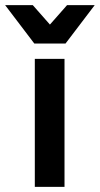

<svg xmlns="http://www.w3.org/2000/svg" viewBox="-66 -730 390 750"><path d="M70 -500H186V0H70ZM-46 -710H62L129 -634L196 -710H304L190 -560H68Z"/></svg>

Font: PT Root UI Web Bold
Style: Regular
Weight: 700
Designer: Vitaly Kuzmin
Foundry: ParaType Ltd.
Version: Version 1.000W